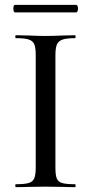

<svg xmlns="http://www.w3.org/2000/svg" viewBox="-20 -770 375 790"><path d="M289 -12Q291 -12 291 -6Q291 0 289 0Q258 0 239 -1L166 -2L96 -1Q78 0 45 0Q43 0 43 -6Q43 -12 45 -12Q81 -12 98 -17Q115 -22 121 -36.5Q127 -51 127 -81V-544Q127 -574 121 -588Q115 -602 98 -607.5Q81 -613 45 -613Q43 -613 43 -619Q43 -625 45 -625L96 -624Q140 -622 166 -622Q196 -622 240 -624L289 -625Q291 -625 291 -619Q291 -613 289 -613Q254 -613 237 -607Q220 -601 214 -586.5Q208 -572 208 -542V-81Q208 -50 213.5 -36Q219 -22 235.5 -17Q252 -12 289 -12ZM35 -735Q35 -750 42 -750H293Q297 -750 299 -745.5Q301 -741 301 -735Q301 -729 299 -724Q297 -719 293 -719H42Q35 -719 35 -735Z"/></svg>

Font: Cormorant SC Medium
Style: Regular
Weight: 500
Designer: Christian Thalmann (Catharsis Fonts)
Version: Version 3.000